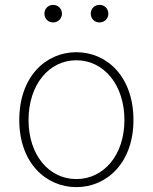

<svg xmlns="http://www.w3.org/2000/svg" viewBox="-20 -754 626 787"><path d="M293 13C419 13 527 -88 527 -262C527 -439 419 -540 293 -540C167 -540 59 -439 59 -262C59 -88 167 13 293 13ZM293 -20C181 -20 97 -118 97 -262C97 -407 181 -507 293 -507C405 -507 490 -407 490 -262C490 -118 405 -20 293 -20ZM198 -662C218 -662 234 -678 234 -698C234 -718 218 -734 198 -734C177 -734 162 -718 162 -698C162 -678 177 -662 198 -662ZM388 -662C409 -662 424 -678 424 -698C424 -718 409 -734 388 -734C367 -734 352 -718 352 -698C352 -678 367 -662 388 -662Z"/></svg>

Font: Noto Sans CJK Thin
Style: Regular
Weight: 100
Designer: Ryoko NISHIZUKA (kana & ideographs); Paul D. Hunt (Latin, Greek & Cyrillic); Wenlong ZHANG (bopomofo); Sandoll Communica
Foundry: Adobe Systems Incorporated
Version: Version 1.000;PS 1;hotconv 1.0.78;makeotf.lib2.5.61930